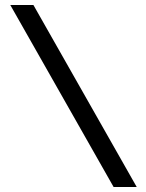

<svg xmlns="http://www.w3.org/2000/svg" viewBox="-20 -672 582 764"><path d="M21 -652 432 72H524L113 -652Z"/></svg>

Font: Charger Sport
Style: SeBdExt
Weight: 600
Designer: Jasper
Foundry: Cannot Into Space Fonts
Version: Version 1.1